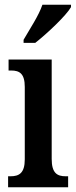

<svg xmlns="http://www.w3.org/2000/svg" viewBox="-20 -786 319 806"><path d="M79 -619V-606H128C180 -647 258 -721 278 -756V-766H158C143 -721 106 -666 79 -619ZM14 0H266V-46H256C220 -46 197 -59 197 -119V-536H16V-490H27C62 -490 84 -477 84 -421V-117C84 -59 60 -46 24 -46H14Z"/></svg>

Font: Noto Serif Sinhala ExtraCondensed SemiBold
Style: Regular
Weight: 600
Width: 2
Designer: Jelle Bosma - Monotype Design Team
Foundry: Monotype Imaging Inc.
Version: Version 2.007